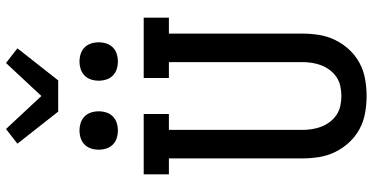

<svg xmlns="http://www.w3.org/2000/svg" viewBox="-321 -913 1242 640"><g transform="rotate(-90 300.0 -593.0)"><path d="M300 8Q272 8 243.5 3Q215 -2 190 -15.5Q165 -29 145.5 -50Q126 -71 113.5 -96.5Q101 -122 96.5 -150Q92 -178 92 -206V-651H39V-735H240V-651H187V-206Q187 -190 189.5 -174Q192 -158 198 -142.5Q204 -127 214 -114Q224 -101 237.5 -92Q251 -83 267.5 -79.5Q284 -76 300 -76Q316 -76 332.5 -79.5Q349 -83 362.5 -92Q376 -101 386 -114Q396 -127 402 -142.5Q408 -158 410.5 -174Q413 -190 413 -206V-651H360V-735H561V-651H508V-206Q508 -178 503.5 -150Q499 -122 486.5 -96.5Q474 -71 454.5 -50Q435 -29 410 -15.5Q385 -2 356.5 3Q328 8 300 8ZM415 -821Q402 -821 389.5 -825Q377 -829 368 -838Q359 -847 355 -859.5Q351 -872 351 -885Q351 -898 355 -910.5Q359 -923 368 -932Q377 -941 389.5 -945Q402 -949 415 -949Q428 -949 440.5 -945Q453 -941 462 -932Q471 -923 475 -910.5Q479 -898 479 -885Q479 -872 475 -859.5Q471 -847 462 -838Q453 -829 440.5 -825Q428 -821 415 -821ZM185 -821Q172 -821 159.5 -825Q147 -829 138 -838Q129 -847 125 -859.5Q121 -872 121 -885Q121 -898 125 -910.5Q129 -923 138 -932Q147 -941 159.5 -945Q172 -949 185 -949Q198 -949 210.5 -945Q223 -941 232 -932Q241 -923 245 -910.5Q249 -898 249 -885Q249 -872 245 -859.5Q241 -847 232 -838Q223 -829 210.5 -825Q198 -821 185 -821ZM248 -1020 141 -1156 190 -1194 300 -1076 410 -1194 459 -1156 352 -1020Z"/></g></svg>

Font: Iosevka Etoile Medium
Style: Regular
Weight: 500
Designer: Belleve Invis
Foundry: Belleve Invis
Version: Version 22.1.2; ttfautohint (v1.8.4)